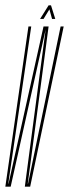

<svg xmlns="http://www.w3.org/2000/svg" viewBox="-38 -699 258 719"><path d="M-18 0 68.5 -600H79L-7 -11.5H-6L125 -600H144L66 -11.5H67L189 -600H200.5L75 0H55L133 -589L2 0ZM112 -628 144 -679H153L169 -628H157L147 -664L125 -628Z"/></svg>

Font: Anybody UltraCondensed Thin
Style: Italic
Weight: 100
Width: 1
Italic angle: -10°
Designer: Tyler Finck
Foundry: Etcetera Type Company
Version: Version 1.010; ttfautohint (v1.8.3) -l 8 -r 50 -G 200 -x 14 